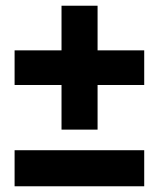

<svg xmlns="http://www.w3.org/2000/svg" viewBox="-20 -643 555 671"><path d="M321 -467V-623H195V-467H31V-346H195V-190H321V-346H484V-467ZM31 8H484V-118H31Z"/></svg>

Font: Argentum Sans ExtraBold
Style: Regular
Weight: 800
Designer: Julieta Ulanovsky
Foundry: Julieta Ulanovsky
Version: Version 5.001;February 15, 2019;FontCreator 11.5.0.2425 64-b